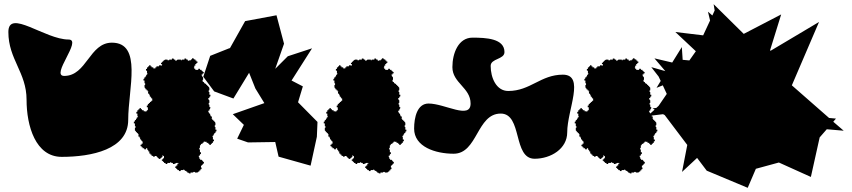

<svg xmlns="http://www.w3.org/2000/svg" viewBox="-20 -816 4075 918"><path d="M20 -663C20 -532 107 -470 107 -339C107 -214 150 -66 275 -66C417 -66 593 -101 593 -243C593 -390 662 -612 515 -612C407 -612 395 -453 287 -453C219 -453 376 -627 308 -627C195 -627 20 -776 20 -663Z M620 -226H625V-213H628V-205H625V-192H627V-189H630V-184H635V-179H640V-174H643V-171H642V-163H647V-158H650V-150H653V-148H655V-145H657V-142H658V-141H659V-140H662V-129H657V-124H652V-117H657V-112H662V-107H669V-105H670V-102H678V-107H684V-100H687V-98H689V-92H694V-82H699V-77H704V-72H708V-70H712V-67H720V-70H729V-66H732V-64H734V-61H738V-59H739V-56H747V-59H748V-61H752V-64H755V-66H757V-74H759V-72H760V-71H761V-70H764V-59H759V-54H754V-47H759V-42H764V-37H771V-35H772V-32H780V-37H793V-40H799V-37H806V-35H807V-32H815V-34H820V-36H823V-37H833V-33H828V-25H823V-20H818V-13H823V-8H828V-3H835V-1H836V2H844V-3H857V-6H859V-4H862V-2H864V1H870V4H875V9H881V11H883V13H890V14H891V9H904V6H912V9H925V7H928V4H933V-1H938V-6H941V-7H943V-9H944V-15H941V-24H945V-27H947V-29H950V-33H952V-34H955V-42H952V-43H950V-47H947V-50H945V-52H937V-57H933V-65H930V-67H931V-72H936V-78H938V-80H941V-88H936V-101H933V-109H936V-121H939V-123H940V-125H941V-128H948V-133H953V-138H958V-140H960V-138H968V-133H976V-128H981V-123H988V-128H993V-133H998V-140H1000V-141H1003V-149H998V-162H995V-164H997V-167H999V-169H1002V-175H1005V-180H1010V-186H1012V-188H1015V-196H1010V-209H1007V-217H1010V-230H1008V-233H1005V-238H1000V-243H995V-248H992V-251H993V-259H988V-264H985V-272H982V-274H980V-277H978V-280H977V-281H976V-287H981V-293H983V-295H984V-298H986V-303H983V-305H981V-316H978V-324H981V-337H979V-340H976V-347H981V-353H983V-355H986V-363H981V-376H978V-384H981V-397H979V-400H976V-405H971V-410H966V-415H961V-418H956V-423H954V-424H952V-425H951V-426H949V-432H948V-434H951V-447H949V-450H946V-455H944V-460H949V-465H954V-472H949V-477H944V-482H937V-484H936V-487H928V-482H914V-487H909V-492H907V-494H909V-502H914V-510H919V-515H924V-522H919V-527H914V-532H907V-534H906V-537H898V-532H893V-528H885V-526H884V-525H883V-526H878V-531H872V-533H870V-536H862V-531H849V-528H845V-531H828V-529H825V-526H818V-531H812V-533H810V-536H802V-531H789V-528H781V-531H768V-529H765V-526H760V-521H755V-516H750V-509H755V-504H753V-502H749V-504H741V-501H740V-499H728V-494H723V-489H713V-494H705V-499H700V-504H693V-499H688V-494H683V-487H681V-486H678V-478H683V-465H686V-463H684V-460H682V-458H679V-452H676V-447H671V-441H669V-439H666V-431H671V-418H674V-410H671V-397H673V-394H676V-389H681V-384H686V-379H689V-376H688V-368H693V-363H696V-355H699V-353H701V-350H703V-347H704V-346H705V-345H708V-334H703V-329H697V-324H692V-319H687V-312H685V-311H682V-303H687V-289H682V-284H677V-282H675V-284H667V-289H659V-294H654V-299H647V-294H642V-289H637V-282H635V-281H632V-273H637V-260H640V-258H638V-255H636V-253H633V-247H630V-242H625V-236H623V-234H620Z M952 -449 1004 -379 1096 -345 1171 -468 1201 -393 1244 -323 1093 -270 1146 -219 1114 -153 1166 -135 1296 -137 1312 -67 1465 -24 1495 -162 1498 -233 1405 -327 1428 -403 1374 -431 1472 -585 1356 -547 1296 -487 1338 -607 1302 -743 1152 -715 1079 -585 1078 -586 985 -549Z M1528 -226H1533V-213H1536V-205H1533V-192H1535V-189H1538V-184H1543V-179H1548V-174H1551V-171H1550V-163H1555V-158H1558V-150H1561V-148H1563V-145H1565V-142H1566V-141H1567V-140H1570V-129H1565V-124H1560V-117H1565V-112H1570V-107H1577V-105H1578V-102H1586V-107H1592V-100H1595V-98H1597V-92H1602V-82H1607V-77H1612V-72H1616V-70H1620V-67H1628V-70H1637V-66H1640V-64H1642V-61H1646V-59H1647V-56H1655V-59H1656V-61H1660V-64H1663V-66H1665V-74H1667V-72H1668V-71H1669V-70H1672V-59H1667V-54H1662V-47H1667V-42H1672V-37H1679V-35H1680V-32H1688V-37H1701V-40H1707V-37H1714V-35H1715V-32H1723V-34H1728V-36H1731V-37H1741V-33H1736V-25H1731V-20H1726V-13H1731V-8H1736V-3H1743V-1H1744V2H1752V-3H1765V-6H1767V-4H1770V-2H1772V1H1778V4H1783V9H1789V11H1791V13H1798V14H1799V9H1812V6H1820V9H1833V7H1836V4H1841V-1H1846V-6H1849V-7H1851V-9H1852V-15H1849V-24H1853V-27H1855V-29H1858V-33H1860V-34H1863V-42H1860V-43H1858V-47H1855V-50H1853V-52H1845V-57H1841V-65H1838V-67H1839V-72H1844V-78H1846V-80H1849V-88H1844V-101H1841V-109H1844V-121H1847V-123H1848V-125H1849V-128H1856V-133H1861V-138H1866V-140H1868V-138H1876V-133H1884V-128H1889V-123H1896V-128H1901V-133H1906V-140H1908V-141H1911V-149H1906V-162H1903V-164H1905V-167H1907V-169H1910V-175H1913V-180H1918V-186H1920V-188H1923V-196H1918V-209H1915V-217H1918V-230H1916V-233H1913V-238H1908V-243H1903V-248H1900V-251H1901V-259H1896V-264H1893V-272H1890V-274H1888V-277H1886V-280H1885V-281H1884V-287H1889V-293H1891V-295H1892V-298H1894V-303H1891V-305H1889V-316H1886V-324H1889V-337H1887V-340H1884V-347H1889V-353H1891V-355H1894V-363H1889V-376H1886V-384H1889V-397H1887V-400H1884V-405H1879V-410H1874V-415H1869V-418H1864V-423H1862V-424H1860V-425H1859V-426H1857V-432H1856V-434H1859V-447H1857V-450H1854V-455H1852V-460H1857V-465H1862V-472H1857V-477H1852V-482H1845V-484H1844V-487H1836V-482H1822V-487H1817V-492H1815V-494H1817V-502H1822V-510H1827V-515H1832V-522H1827V-527H1822V-532H1815V-534H1814V-537H1806V-532H1801V-528H1793V-526H1792V-525H1791V-526H1786V-531H1780V-533H1778V-536H1770V-531H1757V-528H1753V-531H1736V-529H1733V-526H1726V-531H1720V-533H1718V-536H1710V-531H1697V-528H1689V-531H1676V-529H1673V-526H1668V-521H1663V-516H1658V-509H1663V-504H1661V-502H1657V-504H1649V-501H1648V-499H1636V-494H1631V-489H1621V-494H1613V-499H1608V-504H1601V-499H1596V-494H1591V-487H1589V-486H1586V-478H1591V-465H1594V-463H1592V-460H1590V-458H1587V-452H1584V-447H1579V-441H1577V-439H1574V-431H1579V-418H1582V-410H1579V-397H1581V-394H1584V-389H1589V-384H1594V-379H1597V-376H1596V-368H1601V-363H1604V-355H1607V-353H1609V-350H1611V-347H1612V-346H1613V-345H1616V-334H1611V-329H1605V-324H1600V-319H1595V-312H1593V-311H1590V-303H1595V-289H1590V-284H1585V-282H1583V-284H1575V-289H1567V-294H1562V-299H1555V-294H1550V-289H1545V-282H1543V-281H1540V-273H1545V-260H1548V-258H1546V-255H1544V-253H1541V-247H1538V-242H1533V-236H1531V-234H1528Z M1960 -201C1960 -114 2062 -81 2149 -81C2264 -81 2259 -273 2374 -273C2479 -273 2431 -57 2536 -57C2614 -57 2692 -105 2692 -183C2692 -291 2779 -459 2671 -459C2565 -459 2516 -381 2410 -381C2353 -381 2326 -444 2326 -501C2326 -537 2392 -531 2392 -567C2392 -632 2304 -636 2239 -636C2172 -636 2143 -562 2143 -495C2143 -419 2230 -397 2230 -321C2230 -243 2107 -321 2029 -321C1975 -321 1960 -255 1960 -201Z M2728 -226H2733V-213H2736V-205H2733V-192H2735V-189H2738V-184H2743V-179H2748V-174H2751V-171H2750V-163H2755V-158H2758V-150H2761V-148H2763V-145H2765V-142H2766V-141H2767V-140H2770V-129H2765V-124H2760V-117H2765V-112H2770V-107H2777V-105H2778V-102H2786V-107H2792V-100H2795V-98H2797V-92H2802V-82H2807V-77H2812V-72H2816V-70H2820V-67H2828V-70H2837V-66H2840V-64H2842V-61H2846V-59H2847V-56H2855V-59H2856V-61H2860V-64H2863V-66H2865V-74H2867V-72H2868V-71H2869V-70H2872V-59H2867V-54H2862V-47H2867V-42H2872V-37H2879V-35H2880V-32H2888V-37H2901V-40H2907V-37H2914V-35H2915V-32H2923V-34H2928V-36H2931V-37H2941V-33H2936V-25H2931V-20H2926V-13H2931V-8H2936V-3H2943V-1H2944V2H2952V-3H2965V-6H2967V-4H2970V-2H2972V1H2978V4H2983V9H2989V11H2991V13H2998V14H2999V9H3012V6H3020V9H3033V7H3036V4H3041V-1H3046V-6H3049V-7H3051V-9H3052V-15H3049V-24H3053V-27H3055V-29H3058V-33H3060V-34H3063V-42H3060V-43H3058V-47H3055V-50H3053V-52H3045V-57H3041V-65H3038V-67H3039V-72H3044V-78H3046V-80H3049V-88H3044V-101H3041V-109H3044V-121H3047V-123H3048V-125H3049V-128H3056V-133H3061V-138H3066V-140H3068V-138H3076V-133H3084V-128H3089V-123H3096V-128H3101V-133H3106V-140H3108V-141H3111V-149H3106V-162H3103V-164H3105V-167H3107V-169H3110V-175H3113V-180H3118V-186H3120V-188H3123V-196H3118V-209H3115V-217H3118V-230H3116V-233H3113V-238H3108V-243H3103V-248H3100V-251H3101V-259H3096V-264H3093V-272H3090V-274H3088V-277H3086V-280H3085V-281H3084V-287H3089V-293H3091V-295H3092V-298H3094V-303H3091V-305H3089V-316H3086V-324H3089V-337H3087V-340H3084V-347H3089V-353H3091V-355H3094V-363H3089V-376H3086V-384H3089V-397H3087V-400H3084V-405H3079V-410H3074V-415H3069V-418H3064V-423H3062V-424H3060V-425H3059V-426H3057V-432H3056V-434H3059V-447H3057V-450H3054V-455H3052V-460H3057V-465H3062V-472H3057V-477H3052V-482H3045V-484H3044V-487H3036V-482H3022V-487H3017V-492H3015V-494H3017V-502H3022V-510H3027V-515H3032V-522H3027V-527H3022V-532H3015V-534H3014V-537H3006V-532H3001V-528H2993V-526H2992V-525H2991V-526H2986V-531H2980V-533H2978V-536H2970V-531H2957V-528H2953V-531H2936V-529H2933V-526H2926V-531H2920V-533H2918V-536H2910V-531H2897V-528H2889V-531H2876V-529H2873V-526H2868V-521H2863V-516H2858V-509H2863V-504H2861V-502H2857V-504H2849V-501H2848V-499H2836V-494H2831V-489H2821V-494H2813V-499H2808V-504H2801V-499H2796V-494H2791V-487H2789V-486H2786V-478H2791V-465H2794V-463H2792V-460H2790V-458H2787V-452H2784V-447H2779V-441H2777V-439H2774V-431H2779V-418H2782V-410H2779V-397H2781V-394H2784V-389H2789V-384H2794V-379H2797V-376H2796V-368H2801V-363H2804V-355H2807V-353H2809V-350H2811V-347H2812V-346H2813V-345H2816V-334H2811V-329H2805V-324H2800V-319H2795V-312H2793V-311H2790V-303H2795V-289H2790V-284H2785V-282H2783V-284H2775V-289H2767V-294H2762V-299H2755V-294H2750V-289H2745V-282H2743V-281H2740V-273H2745V-260H2748V-258H2746V-255H2744V-253H2741V-247H2738V-242H2733V-236H2731V-234H2728Z M3076 -261 3150 -270 3158 -266 3266 -123 3241 6 3313 -61 3359 0 3555 82 3594 -9 3704 -39 3857 30 3899 -159 3933 -198 4014 -191 3964 -234 3977 -249 3944 -252 3766 -408 3896 -711 3664 -573 3662 -576 3715 -747 3536 -654 3392 -796 3397 -766 3386 -742 3365 -760 3375 -718 3342 -647 3209 -663 3307 -571 3276 -527 3244 -530 3240 -591 3194 -517 3109 -537 3161 -476 3094 -495 3129 -450 3139 -429 3119 -396 3149 -408 3168 -367 3129 -310 3118 -300 3100 -298 3110 -292Z"/></svg>

Font: Camosport
Style: Regular
Weight: 400
Version: Version 001.000